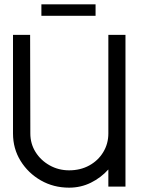

<svg xmlns="http://www.w3.org/2000/svg" viewBox="-20 -861 649 886"><path d="M480 -700H559V0H480V-79Q446 -41 399.5 -18Q353 5 299 5Q227 5 168.5 -28.5Q110 -62 75 -118.5Q40 -175 40 -245V-700H119L120 -245Q120 -198 144 -159.5Q168 -121 209 -98Q250 -75 299 -75Q351 -75 392 -97.5Q433 -120 456.5 -159Q480 -198 480 -245ZM421 -788H171V-841H421Z"/></svg>

Font: Kulim Park
Style: Regular
Weight: 400
Designer: Noponies / Dale Sattler
Foundry: Noponies
Version: Version 1.000; ttfautohint (v1.8.3)